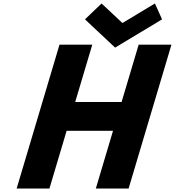

<svg xmlns="http://www.w3.org/2000/svg" viewBox="-20 -1081 1003 1101"><path d="M362.1 -331H628.1L529.5 0H717.5L963.2 -825H775.2L677.2 -496H411.2L509.2 -825H321.2L75.5 0H263.5ZM909.3 -970 868.4 -1061 682.1 -949 562.4 -1061 467.3 -970 640.1 -808Z"/></svg>

Font: Hussar
Style: BdOblThree
Weight: 700
Foundry: Cannot Into Space Fonts
Version: Version 2.00